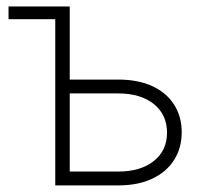

<svg xmlns="http://www.w3.org/2000/svg" viewBox="-20 -562 627 582"><path d="M5.9 -503.9V-542.5H168V-503.9ZM180.7 -320.8H338.4Q398.4 -320.8 441.4 -301Q484.4 -281.2 507.6 -245.1Q530.8 -209 530.8 -161.1Q530.8 -113.3 507.6 -76.9Q484.4 -40.5 441.4 -20.3Q398.4 0 338.4 0H147.5V-542.5H191.4V-42H338.4Q406.2 -42 446.3 -74Q486.3 -106 486.3 -159.7Q486.3 -214.4 446.3 -246.6Q406.2 -278.8 338.4 -278.8H180.7Z"/></svg>

Font: Inter 16pt ExtraLight
Style: Regular
Weight: 250
Version: Version 4.001;git-66647c0bb